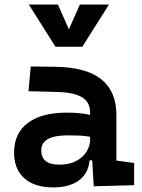

<svg xmlns="http://www.w3.org/2000/svg" viewBox="-20 -815 626 845"><path d="M214.4 9.8Q132.3 9.8 87.2 -30.3Q42 -70.3 42 -143.6Q42 -228.5 102.5 -273.9Q163.1 -319.3 273.9 -319.3Q332.5 -319.3 376.5 -309.6V-320.3Q376.5 -365.7 340.8 -387Q305.2 -408.2 234.4 -410.2L105.5 -413.6L115.2 -522.5L224.6 -521Q360.4 -519 426.3 -465.6Q492.2 -412.1 492.2 -309.6V-108.4L570.3 -97.7V0L392.6 4.9L385.7 -109.4H374.5Q368.2 -49.8 325.9 -20Q283.7 9.8 214.4 9.8ZM240.7 -90.3Q285.6 -90.3 315.9 -106.7Q346.2 -123 361.3 -148.2Q376.5 -173.3 376.5 -200.2V-212.9Q350.1 -217.8 326.4 -218.5Q302.7 -219.2 276.9 -219.2Q161.6 -219.2 161.6 -153.3Q161.6 -90.3 240.7 -90.3ZM224.1 -609.4 106.9 -794.9H234.9L283.2 -686L331.5 -794.9H459.5L342.3 -609.4Z"/></svg>

Font: Caskaydia Cove SemiBold
Style: Regular
Weight: 600
Monospace: yes
Designer: Aaron Bell
Foundry: Saja Typeworks
Version: Version 4.300; ttfautohint (v1.8.3)